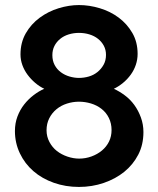

<svg xmlns="http://www.w3.org/2000/svg" viewBox="-20 -730 626 759"><path d="M547 -208Q547 -158 526.5 -118.5Q506 -79 471.5 -51Q437 -23 390.5 -7Q344 9 292 9Q239 9 192.5 -7.5Q146 -24 112 -53.5Q78 -83 58.5 -124Q39 -165 39 -212Q39 -243 49 -269.5Q59 -296 75.5 -317Q92 -338 113 -354Q134 -370 155 -379Q136 -388 119 -402.5Q102 -417 89 -434.5Q76 -452 68.5 -472.5Q61 -493 61 -515Q61 -562 82 -598.5Q103 -635 137 -660Q171 -685 212 -697.5Q253 -710 292 -710Q333 -710 374.5 -697.5Q416 -685 449 -660.5Q482 -636 503 -600Q524 -564 524 -517Q524 -495 517 -474Q510 -453 497 -435Q484 -417 466.5 -402.5Q449 -388 430 -379Q452 -369 473.5 -353Q495 -337 511 -315Q527 -293 537 -265.5Q547 -238 547 -208ZM421 -216Q421 -242 410.5 -263.5Q400 -285 381.5 -299.5Q363 -314 339.5 -321Q316 -328 292 -328Q268 -328 244.5 -320.5Q221 -313 203 -298Q185 -283 174.5 -262Q164 -241 164 -215Q164 -190 175.5 -168.5Q187 -147 205 -133Q223 -119 246.5 -111Q270 -103 293 -103Q318 -103 341.5 -111.5Q365 -120 383 -135Q401 -150 411 -170.5Q421 -191 421 -216ZM187 -512Q187 -490 196 -473Q205 -456 220.5 -444.5Q236 -433 255 -427.5Q274 -422 292 -422Q312 -422 331 -427.5Q350 -433 365 -445Q380 -457 389.5 -474Q399 -491 399 -513Q399 -533 390.5 -549Q382 -565 367.5 -576.5Q353 -588 333.5 -594Q314 -600 292 -600Q271 -600 251.5 -594Q232 -588 217.5 -576Q203 -564 195 -548Q187 -532 187 -512Z"/></svg>

Font: Rising Sun SemiBold
Style: Regular
Weight: 600
Designer: Matt McInerney, Pablo Impallari, Rodrigo Fuenzalida (Raleway font), Stephen Hutchings (Greek), Cristiano Sobral (main ch
Foundry: The Rising Sun Project Authors
Version: Version 4.327; ttfautohint (v1.8.4.7-5d5b-dirty)